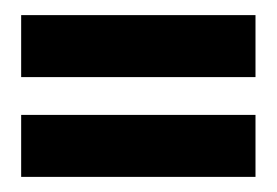

<svg xmlns="http://www.w3.org/2000/svg" viewBox="-20 -698 366 254"><path d="M318 -678V-596H8V-678ZM318 -546V-464H8V-546Z"/></svg>

Font: Danfo
Style: Regular
Weight: 400
Version: Version 1.000;Glyphs 3.2 (3236)